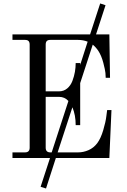

<svg xmlns="http://www.w3.org/2000/svg" viewBox="-20 -910 730 1106"><path d="M51.8 0V-32.2H124Q150.9 -32.2 150.9 -59.1V-652.8Q150.9 -667 144.5 -673.6Q138.2 -680.2 124 -680.2H51.8V-711.9H499L557.1 -890.1L587.9 -879.9L533.2 -711.9H609.9L613.8 -461.9H588.9Q588.9 -472.2 587.4 -489.5Q585.9 -506.8 575.2 -547.9Q564.5 -588.9 546.9 -616.2Q532.7 -637.7 514.2 -652.8L441.9 -431.2V-189H416Q416 -247.6 397 -292L312 -32.2H430.2Q460 -32.2 489.5 -44.9Q519 -57.6 540 -85Q560.5 -112.3 574.7 -160.2Q588.9 -208 592.8 -242.2L597.2 -275.9H622.1L609.9 0H301.8L245.1 175.8L213.9 166L268.1 0ZM441.9 -546.9V-536.1L484.9 -669.9Q459 -680.2 429.2 -680.2H270Q255.9 -680.2 249.5 -673.6Q243.2 -667 243.2 -652.8V-383.8H319.8Q347.2 -383.8 367.2 -400.6Q387.2 -417.5 397.2 -444.1Q407.2 -470.7 411.6 -496.3Q416 -522 416 -546.9ZM243.2 -59.1Q243.2 -32.2 270 -32.2H277.8L374 -328.1Q353 -352.1 319.8 -352.1H243.2Z"/></svg>

Font: Flanker Steampunk
Style: Regular
Weight: 400
Designer: Alexey Kryukov, Leonardo Di Lena
Foundry: Alexey Kryukov, Leonardo Di Lena
Version: 1.210